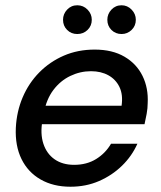

<svg xmlns="http://www.w3.org/2000/svg" viewBox="-20 -696 610 728"><path d="M247 12Q182 12 134 -15.5Q86 -43 61.5 -93Q37 -143 40 -211Q43 -273 66 -327Q89 -381 129 -421.5Q169 -462 222 -485Q275 -508 339 -508Q406 -508 452 -481Q498 -454 520.5 -408Q543 -362 540 -305Q540 -286 536 -264Q532 -242 528 -225H114L126 -295H441Q447 -337 433 -366Q419 -395 391 -410.5Q363 -426 325 -426Q284 -426 246.5 -408Q209 -390 182.5 -355Q156 -320 146 -267L141 -239Q132 -189 144.5 -151Q157 -113 187 -92Q217 -71 261 -71Q309 -71 344.5 -93Q380 -115 401 -151H501Q480 -104 442.5 -67.5Q405 -31 355.5 -9.5Q306 12 247 12ZM273 -567Q250 -567 234.5 -582.5Q219 -598 219 -621Q219 -643 234.5 -659.5Q250 -676 273 -676Q296 -676 312 -659.5Q328 -643 328 -621Q328 -598 312 -582.5Q296 -567 273 -567ZM441 -567Q418 -567 402.5 -582.5Q387 -598 387 -621Q387 -643 402.5 -659.5Q418 -676 441 -676Q463 -676 479 -659.5Q495 -643 495 -621Q495 -598 479 -582.5Q463 -567 441 -567Z"/></svg>

Font: DM Sans 28pt Medium
Style: Italic
Weight: 500
Italic angle: -10°
Version: Version 4.004;gftools[0.9.30]